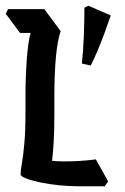

<svg xmlns="http://www.w3.org/2000/svg" viewBox="-24 -671 438 671"><path d="M250 -20Q218 -20 183 -23.5Q148 -27 117 -33.5Q86 -40 67 -47.5Q48 -55 48 -62Q48 -75 52.5 -100Q57 -125 61 -168.5Q65 -212 65 -279V-329Q65 -398 69.5 -461.5Q74 -525 83 -556H46L-4 -623L4 -639H131L188 -562Q177 -531 171.5 -472.5Q166 -414 166 -334V-270Q166 -213 163.5 -173.5Q161 -134 158 -109Q176 -107 200 -107Q227 -107 253.5 -108.5Q280 -110 311 -114L354 -37L342 -20ZM262 -449Q267 -493 269 -545Q271 -597 271 -644L285 -651L363 -617Q354 -590 341.5 -556Q329 -522 316 -491.5Q303 -461 293 -442Z"/></svg>

Font: Jaini Purva
Style: Regular
Weight: 400
Designer: Maithili Shingre, Girish Dalvi (Devanagari), Taresh Vohra (Latin)
Foundry: Ek Type
Version: Version 2.000; ttfautohint (v1.8.4.7-5d5b)